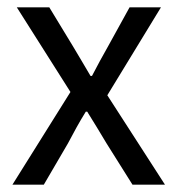

<svg xmlns="http://www.w3.org/2000/svg" viewBox="-20 -506 486 526"><path d="M14 0 173 -254 26 -486H115L180 -379Q191 -360 203.5 -339.5Q216 -319 228 -298H232Q243 -319 254 -339.5Q265 -360 276 -379L335 -486H421L274 -245L432 0H343L272 -113Q259 -135 245.5 -157Q232 -179 219 -200H215Q202 -179 190 -157.5Q178 -136 166 -113L100 0Z"/></svg>

Font: Source Sans 3 ExtraLight
Style: Regular
Weight: 400
Version: Version 3.052;hotconv 1.1.0;makeotfexe 2.6.0